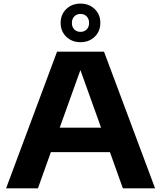

<svg xmlns="http://www.w3.org/2000/svg" viewBox="-20 -1020 872 1040"><path d="M13 0 289 -740H543.5L820 0H645.5L575.5 -196H255.5L185.5 0ZM303.5 -328.5H527.5L415.5 -640.5ZM416 -791.5Q369.5 -791.5 339 -821Q308.5 -850.5 308.5 -896Q308.5 -941.5 339 -971Q369.5 -1000.5 416 -1000.5Q462.5 -1000.5 493 -971Q523.5 -941.5 523.5 -896Q523.5 -850.5 493 -821Q462.5 -791.5 416 -791.5ZM416 -847.5Q436.5 -847.5 449.5 -860.5Q462.5 -873.5 462.5 -896Q462.5 -918 449.5 -931.2Q436.5 -944.5 416 -944.5Q395.5 -944.5 382.5 -931.2Q369.5 -918 369.5 -896Q369.5 -873.5 382.5 -860.5Q395.5 -847.5 416 -847.5Z"/></svg>

Font: Encode Sans Exp
Style: Bold
Weight: 700
Width: 7
Designer: Multiple Designers
Foundry: Impallari Type
Version: Version 3.002; ttfautohint (v1.8.3) -l 8 -r 50 -G 200 -x 14 